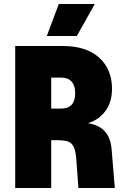

<svg xmlns="http://www.w3.org/2000/svg" viewBox="-20 -940 640 960"><path d="M56 0V-710H294Q411 -710 475.5 -652Q540 -594 540 -496Q540 -430 507.5 -385.5Q475 -341 420 -324Q476 -315 504.5 -283Q533 -251 538 -194L554 0H372L362 -138Q359 -183 349 -204.5Q339 -226 319 -232.5Q299 -239 266 -239H236V0ZM236 -397H286Q356 -397 356 -475Q356 -512 338 -532Q320 -552 286 -552H236ZM214 -760 274 -920H454L364 -760Z"/></svg>

Font: Geist Mono UltraBlack
Style: Regular
Weight: 900
Monospace: yes
Designer: Basement.studio, Andrés Briganti, Mateo Zaragoza
Foundry: Basement.studio, Vercel, Andrés Briganti, Guido Ferreyra, Mateo Zaragoza
Version: Version 1.400; ttfautohint (v1.8.4.7-5d5b)